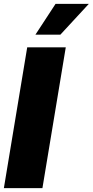

<svg xmlns="http://www.w3.org/2000/svg" viewBox="-20 -972 479 992"><path d="M319.8 -727.5 199.2 0H0L120.6 -727.5ZM163.1 -793 267.1 -952.1H439L292 -793Z"/></svg>

Font: Inter 20pt Black
Style: Italic
Weight: 900
Italic angle: -9.3988°
Version: Version 4.001;git-66647c0bb